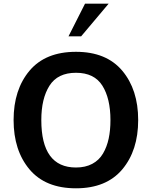

<svg xmlns="http://www.w3.org/2000/svg" viewBox="-20 -1021 834 1055"><path d="M577.1 -1001 425.8 -821.3H356.4L447.3 -1001ZM397.5 13.7Q229.5 13.7 142.1 -90.3Q54.7 -194.3 54.7 -361.3Q54.7 -528.3 142.1 -632.3Q229.5 -736.3 397.5 -736.3Q564.5 -736.3 651.9 -632.3Q739.3 -528.3 739.3 -361.3Q739.3 -194.3 651.9 -90.3Q564.5 13.7 397.5 13.7ZM586.9 -361.3Q586.9 -479.5 542.5 -550.3Q498 -621.1 397.5 -621.1Q296.9 -621.1 252 -550.3Q207 -479.5 207 -361.3Q207 -100.6 397.5 -100.6Q449.2 -100.6 486.8 -120.6Q524.4 -140.6 545.9 -177.2Q567.4 -213.9 577.1 -259.3Q586.9 -304.7 586.9 -361.3Z"/></svg>

Font: FreeUniversal
Style: Bold
Weight: 700
Version: Version 1.001